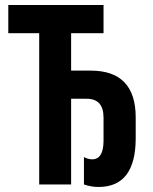

<svg xmlns="http://www.w3.org/2000/svg" viewBox="-20 -734 607 764"><path d="M520 -182V-266Q520 -453 341 -453H263V-602H392V-714H13V-602H136V0H263V-341H325Q392 -341 392 -266V-172Q391 -100 347 -100Q331 -100 314 -109V0Q343 10 372 10Q519 10 520 -182Z"/></svg>

Font: Noto Sans UI Condensed
Style: Bold
Weight: 700
Width: 3
Designer: Monotype Design Team
Foundry: Monotype Imaging Inc.
Version: 1.001